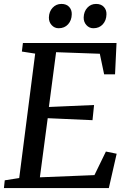

<svg xmlns="http://www.w3.org/2000/svg" viewBox="-20 -963 656 983"><path d="M0.1 0 4.3 -39.8 78.4 -51.5 160.1 -688.5 92 -699.1 97.3 -743H576.6L569 -582.5H513.1L491 -687.8L267.2 -695.8L230.3 -415.3L461.6 -425.4L453.6 -347.7L224.3 -357.9L184.2 -55.2L463.5 -66.5L522.2 -187.1L577.3 -175.9L537.2 0ZM280.2 -818.4Q259 -818.4 244.4 -834.5Q229.8 -850.6 230.3 -873.9Q231.3 -904.2 249.5 -923.5Q267.7 -942.9 294.4 -942.9Q320.1 -942.9 334.1 -927.7Q348 -912.5 347.4 -889.9Q346.9 -858.8 328.6 -838.6Q310.3 -818.4 280.2 -818.4ZM458.1 -818.4Q436.9 -818.4 422.4 -834.5Q407.9 -850.6 408.4 -873.9Q409.4 -904.2 427.2 -923.5Q445 -942.9 471.9 -942.9Q497.4 -942.9 511.6 -927.7Q525.8 -912.5 525.1 -889.9Q524.6 -858.8 506.4 -838.6Q488.1 -818.4 458.1 -818.4Z"/></svg>

Font: Merriweather Light
Style: Italic
Weight: 300
Italic angle: -7.8°
Designer: Eben Sorkin
Foundry: Eben Sorkin
Version: Version 2.101